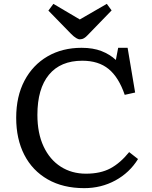

<svg xmlns="http://www.w3.org/2000/svg" viewBox="-20 -962 791 996"><path d="M417 14Q307 14 227.5 -31.5Q148 -77 106 -159Q64 -241 64 -351Q64 -462 107 -543.5Q150 -625 226.5 -669.5Q303 -714 403 -714Q463 -714 506.5 -697Q550 -680 581 -651L593 -714H642L681 -482L627 -470Q596 -561 543.5 -604Q491 -647 407 -647Q294 -647 234 -574.5Q174 -502 174 -366Q174 -271 206 -202.5Q238 -134 295 -97.5Q352 -61 426 -61Q501 -61 552.5 -88.5Q604 -116 650 -173L696 -137Q652 -66 578.5 -26Q505 14 417 14ZM394 -758Q377 -758 349 -786L231 -907L257 -942L394 -861L534 -942L559 -908L435 -780Q426 -770 416 -764Q406 -758 394 -758Z"/></svg>

Font: Literata 7pt
Style: Regular
Weight: 400
Designer: Latin by Veronika Burian and Jose Scaglione. Greek by Irene Vlachou. Cyrillic by Vera Evstafieva.
Foundry: TypeTogether
Version: Version 3.002